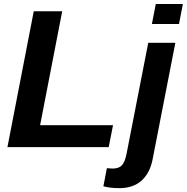

<svg xmlns="http://www.w3.org/2000/svg" viewBox="-20 -745 946 972"><path d="M17.6 0 150.9 -688H294.9L183.1 -111.3H552.2L530.3 0ZM749 -623.5 768.6 -724.6H905.8L886.2 -623.5ZM584.5 207.5Q538.1 207.5 503.4 198.2L521 106.4L549.3 108.4Q582 108.4 597.4 91.6Q612.8 74.7 621.6 29.3L730.5 -528.3H867.7L752.4 62.5Q738.3 132.8 695.6 170.2Q652.8 207.5 584.5 207.5Z"/></svg>

Font: Liberation Sans
Style: Bold Italic
Weight: 700
Italic angle: -12°
Designer: Steve Matteson
Foundry: Ascender Corporation
Version: Version 2.1.5